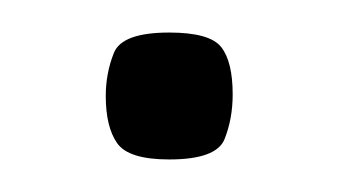

<svg xmlns="http://www.w3.org/2000/svg" viewBox="-20 -346 208 118"><path d="M84 -248Q59 -248 52 -258Q45 -268 45 -287Q45 -301 50 -313.5Q55 -326 84 -326Q109 -326 116 -317Q123 -308 123 -288Q123 -273 118 -260.5Q113 -248 84 -248Z"/></svg>

Font: Fredoka Light Light
Style: Regular
Weight: 300
Version: Version 2.001